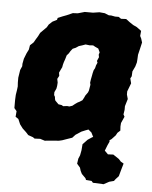

<svg xmlns="http://www.w3.org/2000/svg" viewBox="-51 -564 621 784"><g transform="rotate(5 259.5 -172.0)"><path d="M206 16 180 18 148 21 129 15 106 16 99 11 79 4 69 -7 54 -21 42 -37 33 -58 21 -66 23 -89 13 -101V-120V-134L14 -155L17 -174L19 -190L18 -206V-226L23 -258L30 -274V-284L34 -305L43 -328L51 -344L54 -362L68 -375L76 -389L84 -402L91 -416L101 -426L116 -441L123 -453L137 -466L155 -475L157 -483L176 -491L192 -497L217 -508L237 -509L265 -517H299L325 -521L347 -519L364 -512H374L390 -509H405L415 -502L436 -503L452 -491L467 -481L482 -474L501 -460L499 -439L504 -429L509 -413L503 -387L497 -362L496 -342L495 -330L490 -313L480 -292L479 -272L474 -263L479 -243L466 -209V-196L471 -178L462 -148V-133L459 -114L464 -105L452 -78L451 -64L452 -47L441 -37L435 -26L419 -9L404 1L392 10H374L353 7L347 -5L335 -29L322 -40L311 -36L294 -29L271 -14L259 -1L233 8L219 13ZM211 -126 227 -128 236 -127 248 -131 258 -139 268 -146 276 -150 287 -157 293 -168 297 -177 307 -191 310 -199 314 -223 312 -231 314 -245 317 -260 319 -271 322 -283 327 -292 330 -304 335 -315 332 -322 339 -338 337 -348 340 -358 333 -373 320 -379 311 -384 297 -383 280 -385 266 -380 253 -376 241 -368 229 -363 221 -353 215 -343 207 -334 202 -317 198 -306 195 -295 193 -284 189 -276 182 -261 184 -248 177 -235 180 -220 179 -206 177 -195 170 -180V-168L174 -161L175 -152L177 -146L187 -136L191 -132L204 -130ZM359 175 353 168 330 166 327 159 311 143 305 131 301 118 288 103 291 82 297 68 301 47 303 22 322 2 340 -10 372 -21 392 -25 412 -18 414 -14 411 -6 412 2 405 17 396 40 410 54 432 53 456 69 465 79 477 86 470 110 462 139 450 152 444 160 425 165 403 177Z"/></g></svg>

Font: Winky Rough
Style: Bold Italic
Weight: 700
Italic angle: -8.97852°
Designer: Simon Atzbach
Foundry: typofactur
Version: Version 1.206; ttfautohint (v1.8.4.7-5d5b)